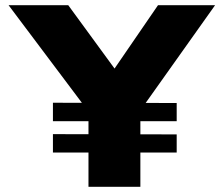

<svg xmlns="http://www.w3.org/2000/svg" viewBox="-20 -720 862 740"><path d="M321 0V-335L333 -274L13 -700H243L482 -373L366 -375L589 -700H809L510 -279L521 -343V0ZM184 -132V-203L661 -202V-132ZM184 -253V-324L661 -323V-253Z"/></svg>

Font: Lexend Exa ExtraBold
Style: Regular
Weight: 800
Designer: Bonnie Shaver-Troup, Thomas Jockin
Foundry: Lexend
Version: Version 1.007